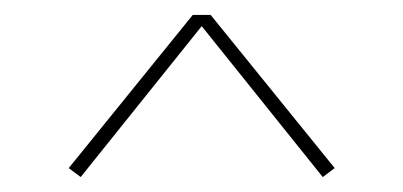

<svg xmlns="http://www.w3.org/2000/svg" viewBox="-20 -710 540 257"><path d="M88 -473 72 -485 238 -690H262L428 -485L412 -473L250 -675Z"/></svg>

Font: Iosevka Curly Slab Thin
Style: Regular
Weight: 100
Monospace: yes
Designer: Belleve Invis
Foundry: Belleve Invis
Version: Version 22.1.2; ttfautohint (v1.8.4)